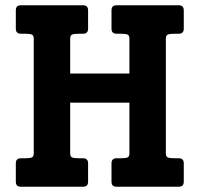

<svg xmlns="http://www.w3.org/2000/svg" viewBox="-20 -708 757 728"><path d="M314 -19Q314 0 294.9 0H59.1Q40 0 40 -19V-88.9Q40 -107.9 59.1 -107.9H74.2Q94.2 -107.9 101.1 -111.3Q107.9 -114.7 107.9 -126V-562Q107.9 -573.2 101.1 -576.7Q94.2 -580.1 74.2 -580.1H59.1Q40 -580.1 40 -599.1V-668.9Q40 -688 59.1 -688H294.9Q314 -688 314 -668.9V-599.1Q314 -580.1 294.9 -580.1H279.8Q258.8 -580.1 252.4 -576.4Q246.1 -572.8 246.1 -562V-429.2H470.7V-562Q470.7 -573.2 463.9 -576.7Q457 -580.1 437 -580.1H421.9Q402.8 -580.1 402.8 -599.1V-668.9Q402.8 -688 421.9 -688H657.7Q676.8 -688 676.8 -668.9V-599.1Q676.8 -580.1 657.7 -580.1H642.6Q621.6 -580.1 615.2 -576.4Q608.9 -572.8 608.9 -562V-126Q608.9 -114.7 615.7 -111.3Q622.6 -107.9 642.6 -107.9H657.7Q676.8 -107.9 676.8 -88.9V-19Q676.8 0 657.7 0H421.9Q402.8 0 402.8 -19V-88.9Q402.8 -107.9 421.9 -107.9H437Q457 -107.9 463.9 -111.3Q470.7 -114.7 470.7 -126V-318.8H246.1V-126Q246.1 -114.7 252.9 -111.3Q259.8 -107.9 279.8 -107.9H294.9Q314 -107.9 314 -88.9Z"/></svg>

Font: New Telegraph
Style: Bold
Weight: 700
Designer: Frank Baranowski
Foundry: Frank Baranowski
Version: Version 3.001